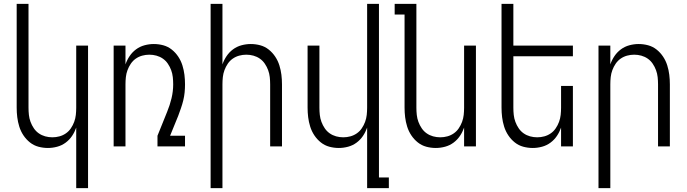

<svg xmlns="http://www.w3.org/2000/svg" viewBox="-20 -755 3540 990"><path d="M373 215V-97Q365 -74 351.5 -54Q338 -34 318.5 -19.5Q299 -5 275 1.5Q251 8 227 8Q202 8 178 1.5Q154 -5 134.5 -20.5Q115 -36 101 -57Q87 -78 79.5 -102Q72 -126 69 -150.5Q66 -175 66 -200V-735H127V-200Q127 -181 129 -162.5Q131 -144 137.5 -126.5Q144 -109 154.5 -93.5Q165 -78 180 -67.5Q195 -57 213 -52Q231 -47 250 -47Q269 -47 287 -52Q305 -57 320 -67.5Q335 -78 345.5 -93.5Q356 -109 362.5 -126.5Q369 -144 371 -162.5Q373 -181 373 -200V-520H434V215Z M566 0V-520H627V-423Q635 -446 648.5 -466Q662 -486 681.5 -500.5Q701 -515 725 -521.5Q749 -528 773 -528Q798 -528 822 -521.5Q846 -515 865.5 -499.5Q885 -484 899 -463Q913 -442 920.5 -418Q928 -394 931 -369.5Q934 -345 934 -320Q934 -299 932 -278.5Q930 -258 925 -237.5Q920 -217 913 -197Q906 -177 899 -158L857 -55H934V0H792V-55L842 -179Q856 -213 864.5 -248.5Q873 -284 873 -320Q873 -339 871 -357.5Q869 -376 862.5 -393.5Q856 -411 845.5 -426.5Q835 -442 820 -452.5Q805 -463 787 -468Q769 -473 750 -473Q731 -473 713 -468Q695 -463 680 -452.5Q665 -442 654.5 -426.5Q644 -411 637.5 -393.5Q631 -376 629 -357.5Q627 -339 627 -320V0Z M1066 215V-735H1127V-423Q1135 -446 1148.5 -466Q1162 -486 1181.5 -500.5Q1201 -515 1225 -521.5Q1249 -528 1273 -528Q1298 -528 1322 -521.5Q1346 -515 1365.5 -499.5Q1385 -484 1399 -463Q1413 -442 1420.5 -418Q1428 -394 1431 -369.5Q1434 -345 1434 -320V0H1373V-320Q1373 -339 1371 -357.5Q1369 -376 1362.5 -393.5Q1356 -411 1345.5 -426.5Q1335 -442 1320 -452.5Q1305 -463 1287 -468Q1269 -473 1250 -473Q1231 -473 1213 -468Q1195 -463 1180 -452.5Q1165 -442 1154.5 -426.5Q1144 -411 1137.5 -393.5Q1131 -376 1129 -357.5Q1127 -339 1127 -320V215Z M1873 215V-97Q1865 -74 1851.5 -54Q1838 -34 1818.5 -19.5Q1799 -5 1775 1.5Q1751 8 1727 8Q1702 8 1678 1.5Q1654 -5 1634.5 -20.5Q1615 -36 1601 -57Q1587 -78 1579.5 -102Q1572 -126 1569 -150.5Q1566 -175 1566 -200V-520H1627V-200Q1627 -181 1629 -162.5Q1631 -144 1637.5 -126.5Q1644 -109 1654.5 -93.5Q1665 -78 1680 -67.5Q1695 -57 1713 -52Q1731 -47 1750 -47Q1769 -47 1787 -52Q1805 -57 1820 -67.5Q1835 -78 1845.5 -93.5Q1856 -109 1862.5 -126.5Q1869 -144 1871 -162.5Q1873 -181 1873 -200V-735H1934V160H1985V215Z M2227 8Q2202 8 2178 1.5Q2154 -5 2134.5 -20.5Q2115 -36 2101 -57Q2087 -78 2079.5 -102Q2072 -126 2069 -150.5Q2066 -175 2066 -200V-680H2015V-735H2127V-200Q2127 -181 2129 -162.5Q2131 -144 2137.5 -126.5Q2144 -109 2154.5 -93.5Q2165 -78 2180 -67.5Q2195 -57 2213 -52Q2231 -47 2250 -47Q2269 -47 2287 -52Q2305 -57 2320 -67.5Q2335 -78 2345.5 -93.5Q2356 -109 2362.5 -126.5Q2369 -144 2371 -162.5Q2373 -181 2373 -200V-520H2434V0H2373V-97Q2365 -74 2351.5 -54Q2338 -34 2318.5 -19.5Q2299 -5 2275 1.5Q2251 8 2227 8Z M2727 8Q2702 8 2678 1.5Q2654 -5 2634.5 -20.5Q2615 -36 2601 -57Q2587 -78 2579.5 -102Q2572 -126 2569 -150.5Q2566 -175 2566 -200V-735H2627V-520H2934V-465H2627V-200Q2627 -181 2629 -162.5Q2631 -144 2637.5 -126.5Q2644 -109 2654.5 -93.5Q2665 -78 2680 -67.5Q2695 -57 2713 -52Q2731 -47 2750 -47Q2769 -47 2787 -52Q2805 -57 2820 -67.5Q2835 -78 2845.5 -93.5Q2856 -109 2862.5 -126.5Q2869 -144 2871 -162.5Q2873 -181 2873 -200V-312H2934V0H2873V-97Q2865 -74 2851.5 -54Q2838 -34 2818.5 -19.5Q2799 -5 2775 1.5Q2751 8 2727 8Z M3066 215V-520H3127V-423Q3135 -446 3148.5 -466Q3162 -486 3181.5 -500.5Q3201 -515 3225 -521.5Q3249 -528 3273 -528Q3298 -528 3322 -521.5Q3346 -515 3365.5 -499.5Q3385 -484 3399 -463Q3413 -442 3420.5 -418Q3428 -394 3431 -369.5Q3434 -345 3434 -320V0H3373V-320Q3373 -339 3371 -357.5Q3369 -376 3362.5 -393.5Q3356 -411 3345.5 -426.5Q3335 -442 3320 -452.5Q3305 -463 3287 -468Q3269 -473 3250 -473Q3231 -473 3213 -468Q3195 -463 3180 -452.5Q3165 -442 3154.5 -426.5Q3144 -411 3137.5 -393.5Q3131 -376 3129 -357.5Q3127 -339 3127 -320V215Z"/></svg>

Font: Iosevka Term Curly Light
Style: Regular
Weight: 300
Designer: Belleve Invis
Foundry: Belleve Invis
Version: Version 32.3.0